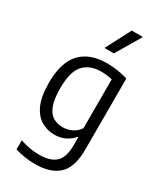

<svg xmlns="http://www.w3.org/2000/svg" viewBox="-252 -897 1027 1215"><g transform="rotate(30 261.5 -289.0)"><path d="M221.5 230Q187.5 230 148.2 224.2Q109 218.5 76 207.5V141.5Q114 154 149.2 159.8Q184.5 165.5 217 165.5Q297 165.5 336.5 129.2Q376 93 376 2V-55H371.5Q350.5 -28.5 316 -10.5Q281.5 7.5 235 7.5Q184 7.5 140 -18Q96 -43.5 69.2 -102.2Q42.5 -161 42.5 -260.5Q42.5 -408.5 108.5 -479.8Q174.5 -551 302 -551Q327 -551 354 -548Q381 -545 406.8 -540Q432.5 -535 453.5 -527.5V-9.5Q453.5 119.5 395 174.8Q336.5 230 221.5 230ZM258.5 -59.5Q292 -59.5 324 -74.8Q356 -90 376 -120.5V-477.5Q360.5 -481.5 339.2 -484.2Q318 -487 296.5 -487Q212 -487 167 -437Q122 -387 122 -268Q122 -185 139.8 -139.8Q157.5 -94.5 188.5 -77Q219.5 -59.5 258.5 -59.5ZM237 -626.5 331.5 -808H413L306 -626.5Z"/></g></svg>

Font: Encode Sans SemiCondensed
Style: Regular
Weight: 400
Width: 4
Designer: Multiple Designers
Foundry: Impallari Type
Version: Version 3.002